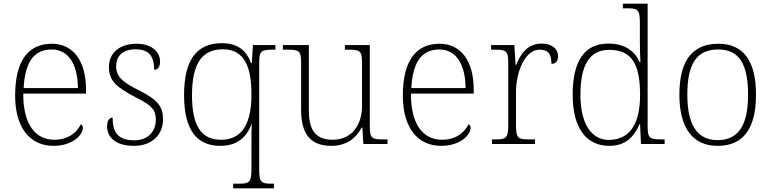

<svg xmlns="http://www.w3.org/2000/svg" viewBox="-20 -780 4178 1040"><path d="M270 10C375 10 429 -51 429 -86C429 -97 425 -103 418 -107C395 -61 349 -23 274 -23C172 -23 105 -106 106 -273H446V-294C446 -452 375 -543 261 -543C133 -543 62 -451 62 -262C62 -88 142 10 270 10ZM402 -303H108C115 -432 156 -512 260 -512C354 -512 401 -427 402 -303Z M706 10C799 10 863 -46 863 -134C863 -199 838 -238 736 -289C653 -330 609 -360 609 -421C609 -474 642 -513 714 -513C779 -513 815 -484 815 -402C836 -402 847 -419 847 -447C847 -492 810 -543 719 -543C628 -543 570 -493 570 -418C570 -342 609 -308 722 -249C808 -207 824 -180 824 -131C824 -70 784 -20 707 -20C615 -20 590 -68 590 -143C574 -143 560 -129 560 -95C560 -45 596 10 706 10Z M1243 240H1464V215H1454C1397 215 1384 210 1384 139V-438C1384 -506 1395 -511 1462 -511H1472V-536H1350L1344 -438H1340C1314 -508 1266 -546 1182 -546C1047 -546 977 -458 977 -265C977 -73 1048 10 1173 10C1266 10 1315 -37 1342 -106H1344C1342 -85 1342 -26 1342 33V139C1342 210 1328 215 1272 215H1243ZM1177 -23C1069 -23 1020 -100 1020 -264C1020 -431 1071 -513 1187 -513C1304 -513 1342 -419 1342 -267C1342 -77 1267 -23 1177 -23Z M1774 10C1858 10 1909 -32 1939 -89H1943L1948 0H2079V-25H2053C1996 -25 1983 -30 1983 -97V-536H1848V-511H1863C1930 -511 1941 -506 1941 -438V-205C1941 -107 1888 -23 1782 -23C1678 -23 1653 -90 1653 -183V-536H1512V-511H1533C1600 -511 1611 -506 1611 -439V-184C1611 -51 1665 10 1774 10Z M2370 10C2475 10 2529 -51 2529 -86C2529 -97 2525 -103 2518 -107C2495 -61 2449 -23 2374 -23C2272 -23 2205 -106 2206 -273H2546V-294C2546 -452 2475 -543 2361 -543C2233 -543 2162 -451 2162 -262C2162 -88 2242 10 2370 10ZM2502 -303H2208C2215 -432 2256 -512 2360 -512C2454 -512 2501 -427 2502 -303Z M2645 0H2878V-25H2845C2788 -25 2775 -30 2775 -100V-280C2775 -393 2825 -511 2902 -511C2946 -511 2967 -492 2967 -434C2992 -434 3003 -452 3003 -475C3003 -515 2970 -544 2914 -544C2835 -544 2799 -485 2775 -427H2773L2766 -536H2640V-511H2655C2722 -511 2733 -506 2733 -439V-101C2733 -30 2719 -25 2663 -25H2645Z M3281 10C3368 10 3414 -38 3444 -107H3447L3452 0H3580V-25H3566C3499 -25 3488 -30 3488 -97V-760H3354V-735H3376C3432 -735 3446 -730 3446 -659V-548C3446 -519 3447 -481 3449 -445H3444C3417 -506 3361 -544 3275 -544C3144 -544 3082 -447 3082 -267C3082 -85 3156 10 3281 10ZM3280 -22C3186 -21 3124 -107 3124 -264C3124 -422 3169 -510 3280 -510C3407 -510 3447 -426 3447 -265C3447 -114 3395 -24 3280 -22Z M3867 10C4003 10 4075 -79 4075 -267C4075 -458 4001 -543 3871 -543C3732 -543 3660 -454 3660 -267C3660 -79 3738 10 3867 10ZM3867 -21C3752 -21 3703 -111 3703 -267C3703 -430 3750 -512 3871 -512C3983 -512 4032 -434 4032 -267C4032 -116 3989 -21 3867 -21Z"/></svg>

Font: Noto Serif Georgian ExtraLight
Style: Regular
Weight: 200
Designer: Monotype Design Team, Akaki Razmadze
Foundry: Google LLC
Version: Version 2.003